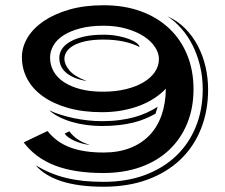

<svg xmlns="http://www.w3.org/2000/svg" viewBox="-20 -645 859 732"><path d="M161.1 -145.5Q195.8 -102.1 247.8 -82.8Q299.8 -63.5 375 -63.5Q431.6 -63.5 475.6 -80.6Q519.5 -97.7 549.8 -129.2Q580.1 -160.6 595.9 -205.8Q611.8 -251 612.3 -307.1Q594.7 -288.1 569.8 -271.5Q544.9 -254.9 514.2 -242.9Q483.4 -231 446.8 -224.1Q410.2 -217.3 368.7 -217.3Q295.9 -217.3 239 -233.6Q182.1 -250 143.1 -278.1Q104 -306.2 83.7 -344.5Q63.5 -382.8 63.5 -426.8Q63.5 -465.3 84.7 -501Q106 -536.6 146.2 -564.2Q186.5 -591.8 244.1 -608.4Q301.8 -625 375 -625Q454.1 -625 517.3 -601.8Q580.6 -578.6 625.2 -536.4Q669.9 -494.1 693.8 -435.3Q717.8 -376.5 717.8 -304.7Q717.8 -233.4 693.8 -174.8Q669.9 -116.2 625.5 -74Q581.1 -31.7 517.1 -8.5Q453.1 14.6 373.5 14.6Q263.2 14.6 189 -14.2Q114.7 -43 70.3 -102.1ZM116.2 -14.6Q144 2 172.6 13.9Q201.2 25.9 232.4 33.4Q263.7 41 298.8 44.7Q334 48.3 375 48.3Q462.9 48.3 532.7 22.2Q602.5 -3.9 651.6 -50.8Q700.7 -97.7 726.8 -162.4Q752.9 -227.1 752.9 -304.2Q752.9 -352.5 742.4 -395Q731.9 -437.5 713.9 -473.1Q695.8 -508.8 671.1 -536.6Q646.5 -564.5 618.2 -583Q656.7 -565.9 685.8 -536.6Q714.8 -507.3 734.4 -470Q753.9 -432.6 763.7 -389.9Q773.4 -347.2 773.4 -303.7Q773.4 -222.2 746.3 -154.1Q719.2 -85.9 668 -36.9Q616.7 12.2 542.7 39.6Q468.8 66.9 375 66.9Q279.3 66.9 214.6 45.9Q149.9 24.9 116.2 -14.6ZM170.9 -425.3Q170.9 -396.5 184.6 -372.6Q198.2 -348.6 224.4 -331.5Q250.5 -314.5 287.6 -304.9Q324.7 -295.4 371.6 -295.4Q419.9 -295.4 459.5 -304.9Q499 -314.5 527.1 -331.3Q555.2 -348.1 570.6 -370.8Q585.9 -393.6 585.9 -420.4Q585.9 -442.4 571.3 -465.1Q556.6 -487.8 529.3 -505.9Q502 -523.9 462.6 -535.4Q423.3 -546.9 374.5 -546.9Q324.7 -546.9 286.9 -537.1Q249 -527.3 223.1 -511Q197.3 -494.6 184.1 -472.4Q170.9 -450.2 170.9 -425.3ZM311 -335.9Q282.2 -340.8 262.5 -349.4Q242.7 -357.9 230 -369.6Q217.3 -381.3 211.7 -395.3Q206.1 -409.2 206.1 -424.8Q206.1 -442.4 216.3 -458.3Q226.6 -474.1 247.3 -486.1Q268.1 -498 299.8 -505.4Q331.5 -512.7 374.5 -512.7Q402.8 -512.7 428 -508.1Q453.1 -503.4 471.7 -496.3Q490.2 -489.3 501 -481Q511.7 -472.7 511.7 -465.8Q485.4 -479.5 450.7 -486.8Q416 -494.1 374.5 -494.1Q335 -494.1 306.9 -488Q278.8 -481.9 260.7 -471.7Q242.7 -461.4 234.1 -448.2Q225.6 -435.1 225.6 -420.9Q225.6 -398.9 244.9 -376.2Q264.2 -353.5 311 -335.9ZM167.5 -224.6Q188 -214.8 212.2 -207.3Q236.3 -199.7 262.5 -194.3Q288.6 -189 315.7 -186Q342.8 -183.1 368.7 -183.1Q405.8 -183.1 436.5 -187.3Q467.3 -191.4 493.4 -198.7Q519.5 -206.1 541 -216.1Q562.5 -226.1 581.1 -237.8L572.8 -211.4Q554.2 -201.2 533.4 -192.4Q512.7 -183.6 487.8 -177.5Q462.9 -171.4 433.3 -168Q403.8 -164.6 368.7 -164.6Q338.9 -164.6 309.6 -168.5Q280.3 -172.4 253.9 -180.2Q227.5 -188 205.3 -199.2Q183.1 -210.4 167.5 -224.6ZM244.1 -144.5Q258.3 -126 276.6 -113.5Q294.9 -101.1 322.8 -92.3Q308.1 -93.8 293 -97.9Q277.8 -102.1 264.6 -107.9Q251.5 -113.8 241.5 -120.8Q231.4 -127.9 226.6 -135.7Z"/></svg>

Font: Vast Shadow
Style: Regular
Weight: 400
Designer: Nicole Fally
Foundry: Nicole Fally
Version: Version 1.002